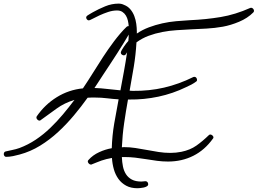

<svg xmlns="http://www.w3.org/2000/svg" viewBox="-165 -835 1395 1040"><path d="M1210.9 -776.4Q1210.9 -771.5 1207 -767.6Q1175.8 -736.3 1130.4 -717.3Q1085 -698.2 1042 -690.4Q998 -682.6 953.6 -680.2Q909.2 -677.7 865.2 -675.8Q829.1 -673.8 790.5 -671.4Q752 -668.9 713.9 -661.6Q675.8 -654.3 640.1 -641.1Q604.5 -627.9 574.2 -605.5Q570.3 -538.1 559.6 -473.1Q548.8 -408.2 537.1 -343.8L554.7 -342.8Q643.6 -341.8 723.6 -360.4Q803.7 -378.9 882.8 -418Q884.8 -418.9 887.7 -418.9Q894.5 -418.9 898.4 -413.6Q902.3 -408.2 902.3 -402.3Q902.3 -395.5 896.5 -392.6Q884.8 -383.8 871.1 -376.5Q857.4 -369.1 843.8 -363.3Q771.5 -328.1 693.4 -311.5Q615.2 -294.9 536.1 -295.9H528.3Q516.6 -231.4 507.3 -167Q498 -102.5 495.1 -37.1L505.9 -38.1Q538.1 -38.1 569.3 -33.2Q600.6 -28.3 631.8 -22.5Q663.1 -16.6 694.3 -11.7Q725.6 -6.8 757.8 -6.8Q788.1 -6.8 817.4 -12.7Q865.2 -22.5 898.9 -46.4Q932.6 -70.3 966.8 -103.5Q969.7 -106.4 974.6 -106.4Q979.5 -106.4 985.4 -101.6Q991.2 -96.7 991.2 -90.8Q991.2 -86.9 988.3 -84Q944.3 -22.5 882.3 8.8Q820.3 40 745.1 40Q714.8 40 685.5 36.1Q656.2 32.2 627 27.3Q597.7 22.5 567.9 19Q538.1 15.6 508.8 15.6H495.1Q496.1 43 501 66.9Q505.9 90.8 517.6 108.9Q529.3 127 549.3 137.7Q569.3 148.4 600.6 148.4Q606.4 148.4 611.8 147.5Q617.2 146.5 622.1 146.5Q629.9 146.5 633.8 151.4Q637.7 156.2 637.7 163.1Q637.7 169.9 630.4 174.3Q623 178.7 613.8 180.7Q604.5 182.6 594.7 183.6Q585 184.6 580.1 184.6Q543.9 184.6 518.6 170.9Q493.2 157.2 476.6 134.3Q460 111.3 451.7 82Q443.4 52.7 441.4 20.5Q424.8 23.4 411.1 26.9Q397.5 30.3 384.8 34.7Q372.1 39.1 359.4 44.4Q346.7 49.8 331.1 55.7Q330.1 55.7 330.1 56.2Q330.1 56.6 329.1 56.6H328.1Q321.3 56.6 315.9 50.8Q310.5 44.9 310.5 39.1Q310.5 35.2 314.5 31.2Q337.9 4.9 372.1 -10.7Q406.2 -26.4 440.4 -32.2Q442.4 -99.6 453.6 -165.5Q464.8 -231.4 477.5 -296.9Q446.3 -298.8 414.6 -302.7Q382.8 -306.6 350.6 -306.6Q339.8 -306.6 330.1 -306.6Q320.3 -306.6 309.6 -305.7Q275.4 -257.8 235.4 -210Q195.3 -162.1 149.9 -120.1Q104.5 -78.1 52.2 -45.9Q0 -13.7 -58.6 2Q-75.2 6.8 -94.7 10.7Q-114.3 14.6 -131.8 14.6Q-137.7 14.6 -141.1 9.8Q-144.5 4.9 -144.5 0Q-144.5 -11.7 -134.8 -14.6Q-115.2 -19.5 -97.2 -22.9Q-79.1 -26.4 -59.6 -33.2Q-12.7 -50.8 28.8 -78.6Q70.3 -106.4 106.9 -141.6Q143.6 -176.8 176.3 -215.8Q209 -254.9 238.3 -293.9Q183.6 -277.3 142.1 -247.1Q100.6 -216.8 55.7 -184.6Q52.7 -181.6 48.8 -181.6Q43 -181.6 37.6 -187Q32.2 -192.4 32.2 -198.2Q32.2 -201.2 34.2 -205.1Q78.1 -268.6 142.6 -308.6Q207 -348.6 284.2 -356.4Q312.5 -398.4 338.9 -440.9Q365.2 -483.4 392.6 -525.4Q405.3 -544.9 420.9 -567.4Q436.5 -589.8 453.1 -611.8Q469.7 -633.8 487.3 -654.3Q504.9 -674.8 521.5 -690.4Q525.4 -693.4 530.3 -693.4H532.2Q531.2 -708 527.8 -723.1Q524.4 -738.3 517.1 -750.5Q509.8 -762.7 498 -770.5Q486.3 -778.3 468.8 -778.3Q445.3 -778.3 420.4 -770Q395.5 -761.7 373.5 -751.5Q351.6 -741.2 335.9 -732.9Q320.3 -724.6 316.4 -724.6Q310.5 -724.6 306.2 -729.5Q301.8 -734.4 301.8 -740.2Q301.8 -746.1 308.6 -751Q315.4 -755.9 322.8 -759.8Q330.1 -763.7 337.9 -768.6Q369.1 -786.1 404.8 -800.8Q440.4 -815.4 477.5 -815.4Q493.2 -815.4 506.8 -808.6Q527.3 -800.8 541 -784.7Q554.7 -768.6 562.5 -748Q570.3 -727.5 573.2 -705.6Q576.2 -683.6 576.2 -664.1V-653.3Q606.4 -673.8 641.6 -687Q676.8 -700.2 713.9 -708.5Q751 -716.8 789.1 -720.2Q827.1 -723.6 863.3 -725.6Q951.2 -729.5 1030.3 -742.7Q1109.4 -755.9 1190.4 -792Q1191.4 -793 1195.3 -793Q1201.2 -793 1206.1 -787.6Q1210.9 -782.2 1210.9 -776.4ZM532.2 -647.5Q521.5 -628.9 504.9 -602.1Q488.3 -575.2 469.2 -545.4Q450.2 -515.6 430.2 -485.4Q410.2 -455.1 393.1 -429.2Q376 -403.3 363.8 -384.3Q351.6 -365.2 346.7 -358.4Q381.8 -357.4 417 -353Q452.1 -348.6 487.3 -345.7Q497.1 -397.5 506.3 -448.2Q515.6 -499 523.4 -551.8Q520.5 -546.9 516.6 -541Q512.7 -535.2 505.9 -535.2Q501 -535.2 495.1 -539.1Q489.3 -543 489.3 -549.8Q489.3 -553.7 494.1 -563Q499 -572.3 505.9 -582Q512.7 -591.8 519.5 -600.6Q526.4 -609.4 530.3 -613.3Q531.2 -622.1 531.7 -630.4Q532.2 -638.7 532.2 -647.5Z"/></svg>

Font: Calligraffitti
Style: Regular
Weight: 400
Designer: Dathan Boardman
Foundry: Open Window
Version: Version 1.001